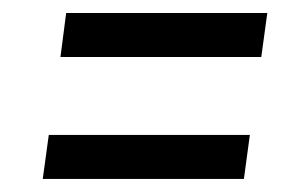

<svg xmlns="http://www.w3.org/2000/svg" viewBox="-20 -478 459 296"><path d="M73.2 -390.1 82 -458H392.1L382.8 -390.1ZM45.9 -202.1 55.2 -270H365.2L356 -202.1Z"/></svg>

Font: Fira Sans Compressed Book
Style: Italic
Weight: 350
Width: 3
Italic angle: -8°
Designer: Carrois Corporate & Edenspiekermann AG
Foundry: Carrois Corporate GbR & Edenspiekermann AG
Version: Version 4.203;PS 004.203;hotconv 1.0.88;makeotf.lib2.5.64775